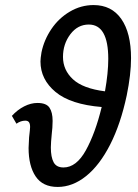

<svg xmlns="http://www.w3.org/2000/svg" viewBox="-20 -731 547 759"><path d="M498 -501Q498 -437 481 -354Q457 -241 415.5 -159.5Q374 -78 320.5 -35Q267 8 208 8Q149 8 121 -33.5Q93 -75 93 -146Q93 -158 95 -188Q99 -222 99 -229Q99 -242 94.5 -248Q90 -254 80 -254Q62 -254 45 -242L27 -273Q49 -297 75.5 -310.5Q102 -324 128 -324Q163 -324 175.5 -305.5Q188 -287 188 -253Q188 -238 187 -226Q186 -214 185 -206Q181 -166 181 -148Q181 -110 192 -89.5Q203 -69 231 -69Q282 -69 319.5 -137Q357 -205 382 -308Q259 -318 199.5 -367.5Q140 -417 140 -488Q140 -500 144 -524Q154 -573 183 -616Q212 -659 256 -685Q300 -711 350 -711Q421 -711 459.5 -656Q498 -601 498 -501ZM395 -370Q408 -443 408 -498Q408 -634 331 -634Q287 -634 258 -595.5Q229 -557 229 -506Q229 -454 268.5 -417.5Q308 -381 395 -370Z"/></svg>

Font: Ysabeau Semibold
Style: Italic
Weight: 600
Italic angle: -12°
Designer: Christian Thalmann (Catharsis Fonts)
Version: Version 0.003